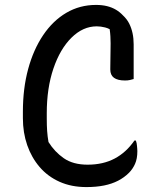

<svg xmlns="http://www.w3.org/2000/svg" viewBox="-20 -740 640 780"><path d="M331 20Q270 20 222 -1.5Q174 -23 141 -61.5Q108 -100 90.5 -150.5Q73 -201 73 -260V-286Q73 -381 94.5 -460Q116 -539 155.5 -597.5Q195 -656 249.5 -688Q304 -720 370 -720Q395 -720 415 -715Q435 -710 451 -700.5Q467 -691 480 -677Q496 -662 505 -644Q514 -626 518.5 -605Q523 -584 523 -560Q523 -524 523 -488.5Q523 -453 523 -419Q517 -417 508 -415Q499 -413 488 -413Q458 -413 443 -424Q428 -435 428 -458Q428 -503 429 -534Q430 -565 428.5 -592.5Q427 -620 420 -651L446 -609Q425 -624 407 -628.5Q389 -633 373 -633Q317 -633 270.5 -587Q224 -541 197 -461.5Q170 -382 170 -280V-259Q170 -230 171.5 -208Q173 -186 177 -163Q202 -123 239.5 -97Q277 -71 336 -71Q399 -71 446 -96Q493 -121 526 -169H532Q534 -164 535 -158.5Q536 -153 536.5 -147.5Q537 -142 537.5 -136.5Q538 -131 538 -126Q538 -95 528.5 -74Q519 -53 504 -38Q485 -19 460 -6Q435 7 403 13.5Q371 20 331 20Z"/></svg>

Font: Recursive Casual
Style: Regular
Weight: 400
Version: Version 1.047